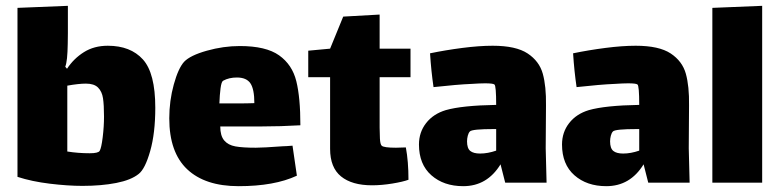

<svg xmlns="http://www.w3.org/2000/svg" viewBox="-20 -627 2680 659"><path d="M513 -257Q513 -170 495.5 -108.5Q478 -47 456 -30Q430 -9 379 1Q328 11 263 11Q213 11 151 3.5Q89 -4 40 -20V-600L213 -607V-513Q213 -505 212.5 -476Q212 -447 210 -427.5Q208 -408 204 -398L210 -391Q233 -426 268 -448Q303 -470 350 -470Q428 -470 470.5 -423Q513 -376 513 -257ZM337 -227Q337 -267 333.5 -290Q330 -313 316.5 -326.5Q303 -340 275 -340Q250 -340 211 -333V-107Q248 -101 288 -101Q317 -101 322 -109Q328 -119 332.5 -156Q337 -193 337 -227Z M951 -125Q960 -125 984 -127L999 -24Q922 12 799 12Q684 12 622.5 -46Q561 -104 561 -221Q561 -281 576.5 -337Q592 -393 612 -415Q633 -437 690 -453Q747 -469 803 -469Q893 -469 938 -437Q983 -405 997 -348.5Q1011 -292 1011 -197Q943 -193 878 -193H736Q736 -161 749.5 -145Q763 -129 788 -124.5Q813 -120 858 -120Q883 -120 951 -125ZM733 -272H785Q832 -272 853 -273Q853 -321 839.5 -341Q826 -361 793 -361Q766 -361 746 -350Q740 -347 737 -324Q734 -301 733 -272Z M1283 -189Q1283 -171 1284 -151.5Q1285 -132 1290 -127Q1297 -120 1339 -120L1373 -121Q1382 -73 1382 -10Q1363 -3 1326.5 3Q1290 9 1257 9Q1188 9 1150.5 -21.5Q1113 -52 1113 -116V-362H1038V-453L1113 -460L1158 -570L1283 -577V-460H1389V-362H1283Z M1714 0 1698 -63Q1652 12 1570 12Q1503 12 1460.5 -25.5Q1418 -63 1418 -131Q1418 -173 1442.5 -204.5Q1467 -236 1510 -249Q1566 -265 1683 -267Q1683 -333 1677 -337Q1672 -341 1645 -341Q1628 -341 1598 -339Q1550 -337 1468 -328Q1460 -382 1456 -444Q1509 -455 1567 -462.5Q1625 -470 1671 -470Q1751 -470 1791 -443.5Q1831 -417 1843 -374Q1855 -331 1854 -265L1853 -118L1856 0ZM1683 -110V-184H1675Q1601 -184 1593 -176Q1588 -171 1585.5 -161Q1583 -151 1583 -142Q1583 -118 1594 -109Q1605 -100 1628 -100Q1654 -100 1683 -110Z M2205 0 2189 -63Q2143 12 2061 12Q1994 12 1951.5 -25.5Q1909 -63 1909 -131Q1909 -173 1933.5 -204.5Q1958 -236 2001 -249Q2057 -265 2174 -267Q2174 -333 2168 -337Q2163 -341 2136 -341Q2119 -341 2089 -339Q2041 -337 1959 -328Q1951 -382 1947 -444Q2000 -455 2058 -462.5Q2116 -470 2162 -470Q2242 -470 2282 -443.5Q2322 -417 2334 -374Q2346 -331 2345 -265L2344 -118L2347 0ZM2174 -110V-184H2166Q2092 -184 2084 -176Q2079 -171 2076.5 -161Q2074 -151 2074 -142Q2074 -118 2085 -109Q2096 -100 2119 -100Q2145 -100 2174 -110Z M2425 -600 2596 -607V0H2425Z"/></svg>

Font: Lalezar
Style: Regular
Weight: 400
Designer: Borna Izadpanah
Foundry: Borna Izadpanah
Version: Version 1.004